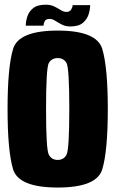

<svg xmlns="http://www.w3.org/2000/svg" viewBox="-20 -814 505 838"><path d="M232 4.5Q61 4.5 37 -75.5Q13 -155.5 13 -338Q13 -520 37 -600.2Q61 -680.5 231.8 -680.5Q402.5 -680.5 426.5 -600Q450.5 -519.5 450.5 -338Q450.5 -155.5 426.5 -75.5Q402.5 4.5 232 4.5ZM232 -116Q258 -116 270.2 -138.5Q282.5 -161 282.5 -338Q282.5 -518 270.2 -539.2Q258 -560.5 232 -560.5Q205.5 -560.5 193.2 -539.2Q181 -518 181 -338Q181 -161 193.2 -138.5Q205.5 -116 232 -116ZM287 -698.5Q266 -698.5 250 -706.8Q234 -715 221.2 -723.2Q208.5 -731.5 197 -731.5Q180 -731.5 175 -721.2Q170 -711 170 -702H92.5Q92.5 -720 99 -741.2Q105.5 -762.5 124.2 -778Q143 -793.5 180.5 -793.5Q201 -793.5 216.8 -785.8Q232.5 -778 245.2 -770Q258 -762 270 -762Q284.5 -762 290.8 -772.5Q297 -783 297 -791.5H373.5Q373.5 -774 367 -752.2Q360.5 -730.5 342 -714.5Q323.5 -698.5 287 -698.5Z"/></svg>

Font: Anybody Condensed ExtraBold
Style: Regular
Weight: 800
Width: 3
Designer: Tyler Finck
Foundry: Etcetera Type Company
Version: Version 1.010; ttfautohint (v1.8.3) -l 8 -r 50 -G 200 -x 14 